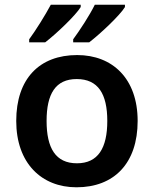

<svg xmlns="http://www.w3.org/2000/svg" viewBox="-20 -786 654 816"><path d="M511 -756V-766H383C361 -721 319 -657 291 -619V-606H359C406 -642 490 -721 511 -756ZM323 -756V-766H196C172 -721 132 -657 104 -619V-606H172C219 -642 302 -721 323 -756ZM565 -272C565 -452 458 -552 308 -552C148 -552 49 -452 49 -272C49 -92 157 10 305 10C465 10 565 -92 565 -272ZM178 -272C178 -387 216 -450 306 -450C397 -450 436 -387 436 -272C436 -157 397 -92 307 -92C216 -92 178 -157 178 -272Z"/></svg>

Font: Noto Sans Arabic SemBd
Style: Regular
Weight: 600
Designer: Monotype Design Team, Nadine Chahine, Nizar Qandah and Khaled Hosny
Foundry: Monotype Imaging Inc.
Version: Version 2.012